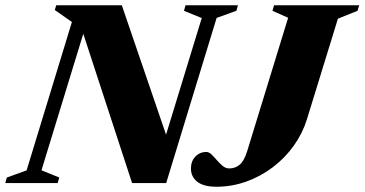

<svg xmlns="http://www.w3.org/2000/svg" viewBox="-55 -695 1384 729"><path d="M593.5 -131 544.5 -82.5 711 -626.5 643.5 -654 649.5 -675H848.5L842.5 -654L767.5 -627L576 0H446.5L249 -604L277.5 -620L102.5 -48.5L170 -21L164 0H-35L-29 -21L46 -48L218 -611.5L153 -657L158.5 -675H407.5ZM1110 -241Q1093.5 -188 1060.2 -141.5Q1027 -95 980.8 -60Q934.5 -25 880 -5.5Q825.5 14 767 14Q718 14 694 -5Q670 -24 670 -55Q670 -83 686.8 -100.5Q703.5 -118 728.5 -118Q738.5 -118 748.2 -108.5Q758 -99 768.5 -86.8Q779 -74.5 790.5 -65Q802 -55.5 815.5 -55.5Q838.5 -55.5 855.2 -69.8Q872 -84 883.5 -121L1039 -627.5L979.5 -654L985.5 -675H1309L1302.5 -654L1228 -624Z"/></svg>

Font: Newsreader 24pt ExtraBold
Style: Italic
Weight: 800
Italic angle: -17°
Designer: Hugues Gentile
Foundry: Production Type
Version: Version 1.003